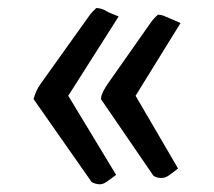

<svg xmlns="http://www.w3.org/2000/svg" viewBox="-20 -510 542 486"><path d="M235.4 -259.3Q236.3 -269 241.5 -279.1Q246.6 -289.1 253.4 -298.8L361.8 -453.1Q366.7 -460 371.1 -464.4Q375.5 -468.8 379.4 -472.7H381.3Q388.2 -472.7 394 -470.2Q399.9 -467.8 411.1 -462.9L437 -451.7L323.2 -267.6L430.7 -83.5Q414.1 -70.3 405.8 -64.9Q397.5 -59.6 389.2 -59.6Q383.8 -59.6 378.7 -60.5Q373.5 -61.5 368.2 -65.4ZM64.9 -259.3Q67.4 -268.6 71.8 -278.6Q76.2 -288.6 83.5 -298.8L205.6 -469.7Q210.4 -476.6 215.1 -481.2Q219.7 -485.8 223.6 -489.7Q230 -489.7 237.1 -487.5Q244.1 -485.4 254.4 -479L280.3 -468.3L152.8 -267.6L273.9 -67.4Q257.3 -54.7 248.8 -49.1Q240.2 -43.5 232.9 -43.5Q222.2 -43.5 211.9 -49.3Z"/></svg>

Font: Tienne
Style: Regular
Weight: 400
Designer: vernon adams
Foundry: vernon adams
Version: Version 1.001